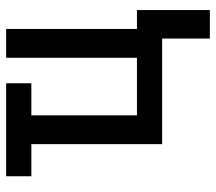

<svg xmlns="http://www.w3.org/2000/svg" viewBox="-60 -500 719 640"><g transform="rotate(-90 300.0 -180.5)"><path d="M586 159H491V0H139V-436H32V-520H342V-436H235V-84H427V-520H523V-84H586Z"/></g></svg>

Font: Iosevka Custom Medium Extended
Style: Regular
Weight: 500
Width: 7
Monospace: yes
Designer: Belleve Invis
Foundry: Belleve Invis
Version: Version 11.2.4; ttfautohint (v1.8.4)